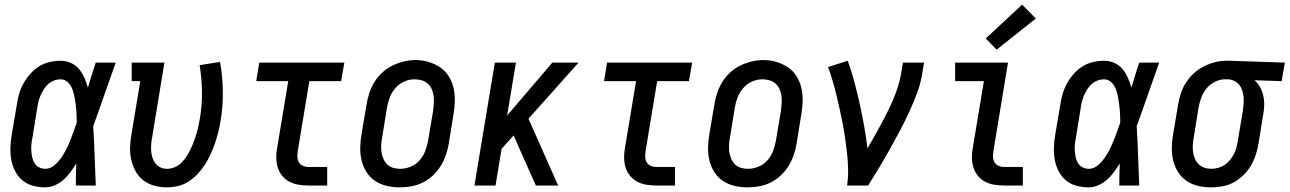

<svg xmlns="http://www.w3.org/2000/svg" viewBox="-20 -800 5561 828"><path d="M175 8Q148 8 122 1Q96 -6 76.5 -22.5Q57 -39 45 -62.5Q33 -86 28.5 -112Q24 -138 25 -165.5Q26 -193 31 -221L53 -351Q56 -374 63 -397Q70 -420 82 -441.5Q94 -463 111 -482Q128 -501 149 -514Q170 -527 194 -532.5Q218 -538 241 -538Q265 -538 286 -528.5Q307 -519 321 -502Q335 -485 344 -464.5Q353 -444 359 -422Q367 -449 375.5 -476Q384 -503 393 -530H479Q454 -461 430.5 -392.5Q407 -324 382 -256Q386 -192 388 -128Q390 -64 393 0H307Q307 -24 307.5 -47.5Q308 -71 309 -95Q297 -76 284 -58Q271 -40 254 -25Q237 -10 216.5 -1Q196 8 175 8ZM175 -72Q196 -72 213 -86Q230 -100 242.5 -117.5Q255 -135 264.5 -154Q274 -173 282 -192.5Q290 -212 297 -231.5Q304 -251 311 -271Q311 -285 310.5 -298.5Q310 -312 309 -326Q308 -340 306 -353.5Q304 -367 301.5 -380.5Q299 -394 295 -407Q291 -420 284.5 -431Q278 -442 266.5 -450Q255 -458 241 -458Q227 -458 213.5 -453Q200 -448 189 -438.5Q178 -429 170 -416.5Q162 -404 156 -391Q150 -378 146.5 -364.5Q143 -351 141 -337L120 -207Q117 -193 115.5 -178.5Q114 -164 115 -149.5Q116 -135 119 -121.5Q122 -108 129 -96.5Q136 -85 148.5 -78.5Q161 -72 175 -72Z M698 8Q671 8 644.5 0.5Q618 -7 597.5 -23Q577 -39 564.5 -62Q552 -85 546 -111Q540 -137 541 -165Q542 -193 547 -221L585 -450H548V-530H689L636 -207Q633 -193 632 -177.5Q631 -162 632 -148Q633 -134 637.5 -120Q642 -106 650.5 -95Q659 -84 672 -78Q685 -72 700 -72Q717 -72 733.5 -79Q750 -86 763 -99Q776 -112 785.5 -127Q795 -142 802.5 -158Q810 -174 816 -190Q822 -206 827 -222.5Q832 -239 835.5 -255.5Q839 -272 842 -289Q852 -348 851 -405Q850 -462 841 -519L929 -533Q940 -470 941 -406Q942 -342 931 -277Q927 -253 921 -229Q915 -205 907 -182Q899 -159 888.5 -135.5Q878 -112 864 -90.5Q850 -69 832.5 -50Q815 -31 793 -17Q771 -3 746.5 2.5Q722 8 698 8Z M1310 0Q1288 0 1267 -3.5Q1246 -7 1228 -16.5Q1210 -26 1197 -42Q1184 -58 1178 -77.5Q1172 -97 1171.5 -118.5Q1171 -140 1175 -161L1223 -450H1085L1098 -530H1465L1451 -450H1314L1264 -148Q1262 -136 1262.5 -123Q1263 -110 1269 -100Q1275 -90 1286 -85Q1297 -80 1310 -80H1391V0Z M1703 8Q1675 8 1647.5 1.5Q1620 -5 1597.5 -20Q1575 -35 1560.5 -58Q1546 -81 1539.5 -107.5Q1533 -134 1533.5 -163Q1534 -192 1539 -221L1561 -351Q1565 -375 1573 -399.5Q1581 -424 1595 -446.5Q1609 -469 1629 -487.5Q1649 -506 1673 -517.5Q1697 -529 1722 -535Q1747 -541 1772 -541Q1801 -541 1828 -533Q1855 -525 1877.5 -510Q1900 -495 1914.5 -472Q1929 -449 1935.5 -422.5Q1942 -396 1941.5 -367Q1941 -338 1936 -309L1915 -179Q1911 -155 1902.5 -130.5Q1894 -106 1880 -83.5Q1866 -61 1846 -42.5Q1826 -24 1802.5 -12.5Q1779 -1 1753.5 3.5Q1728 8 1703 8ZM1705 -72Q1728 -72 1750.5 -81Q1773 -90 1789 -108Q1805 -126 1813.5 -148Q1822 -170 1826 -193L1848 -323Q1850 -338 1851 -354.5Q1852 -371 1850 -386Q1848 -401 1842 -415Q1836 -429 1825 -439Q1814 -449 1799 -453.5Q1784 -458 1768 -458Q1745 -458 1723.5 -448.5Q1702 -439 1686 -421Q1670 -403 1661.5 -381.5Q1653 -360 1649 -337L1628 -207Q1625 -192 1624 -176Q1623 -160 1625 -145Q1627 -130 1633 -116Q1639 -102 1649.5 -91.5Q1660 -81 1674.5 -76.5Q1689 -72 1705 -72Z M2026 0 2114 -530H2205L2167 -302L2362 -530H2475L2259 -288L2387 0H2291L2232 -132L2195 -216L2143 -158L2117 0Z M2810 0Q2788 0 2767 -3.5Q2746 -7 2728 -16.5Q2710 -26 2697 -42Q2684 -58 2678 -77.5Q2672 -97 2671.5 -118.5Q2671 -140 2675 -161L2723 -450H2585L2598 -530H2965L2951 -450H2814L2764 -148Q2762 -136 2762.5 -123Q2763 -110 2769 -100Q2775 -90 2786 -85Q2797 -80 2810 -80H2891V0Z M3203 8Q3175 8 3147.5 1.5Q3120 -5 3097.5 -20Q3075 -35 3060.5 -58Q3046 -81 3039.5 -107.5Q3033 -134 3033.5 -163Q3034 -192 3039 -221L3061 -351Q3065 -375 3073 -399.5Q3081 -424 3095 -446.5Q3109 -469 3129 -487.5Q3149 -506 3173 -517.5Q3197 -529 3222 -535Q3247 -541 3272 -541Q3301 -541 3328 -533Q3355 -525 3377.5 -510Q3400 -495 3414.5 -472Q3429 -449 3435.5 -422.5Q3442 -396 3441.5 -367Q3441 -338 3436 -309L3415 -179Q3411 -155 3402.5 -130.5Q3394 -106 3380 -83.5Q3366 -61 3346 -42.5Q3326 -24 3302.5 -12.5Q3279 -1 3253.5 3.5Q3228 8 3203 8ZM3205 -72Q3228 -72 3250.5 -81Q3273 -90 3289 -108Q3305 -126 3313.5 -148Q3322 -170 3326 -193L3348 -323Q3350 -338 3351 -354.5Q3352 -371 3350 -386Q3348 -401 3342 -415Q3336 -429 3325 -439Q3314 -449 3299 -453.5Q3284 -458 3268 -458Q3245 -458 3223.5 -448.5Q3202 -439 3186 -421Q3170 -403 3161.5 -381.5Q3153 -360 3149 -337L3128 -207Q3125 -192 3124 -176Q3123 -160 3125 -145Q3127 -130 3133 -116Q3139 -102 3149.5 -91.5Q3160 -81 3174.5 -76.5Q3189 -72 3205 -72Z M3633 0Q3638 -33 3637.5 -66.5Q3637 -100 3633.5 -133Q3630 -166 3625.5 -198Q3621 -230 3615 -262Q3609 -294 3602 -325.5Q3595 -357 3587.5 -388.5Q3580 -420 3571 -450.5Q3562 -481 3551 -511L3636 -538Q3652 -493 3664.5 -446.5Q3677 -400 3687.5 -352.5Q3698 -305 3706.5 -257Q3715 -209 3721 -160Q3736 -186 3750.5 -211.5Q3765 -237 3779 -263Q3793 -289 3806 -315Q3819 -341 3830.5 -368Q3842 -395 3851 -422Q3860 -449 3865 -477L3874 -530H3965L3956 -477Q3949 -435 3933 -393.5Q3917 -352 3898.5 -312Q3880 -272 3859 -232.5Q3838 -193 3816 -154Q3794 -115 3771 -76.5Q3748 -38 3724 0Z M4310 0Q4288 0 4267 -3.5Q4246 -7 4228 -16.5Q4210 -26 4197 -42Q4184 -58 4178 -77.5Q4172 -97 4171.5 -118.5Q4171 -140 4175 -161L4223 -450H4099V-530H4327L4264 -148Q4262 -136 4262.5 -123Q4263 -110 4269 -100Q4275 -90 4286 -85Q4297 -80 4310 -80H4391V0ZM4278 -586 4231 -634 4388 -780 4447 -720Z M4675 8Q4648 8 4622 1Q4596 -6 4576.5 -22.5Q4557 -39 4545 -62.5Q4533 -86 4528.5 -112Q4524 -138 4525 -165.5Q4526 -193 4531 -221L4553 -351Q4556 -374 4563 -397Q4570 -420 4582 -441.5Q4594 -463 4611 -482Q4628 -501 4649 -514Q4670 -527 4694 -532.5Q4718 -538 4741 -538Q4765 -538 4786 -528.5Q4807 -519 4821 -502Q4835 -485 4844 -464.5Q4853 -444 4859 -422Q4867 -449 4875.5 -476Q4884 -503 4893 -530H4979Q4954 -461 4930.5 -392.5Q4907 -324 4882 -256Q4886 -192 4888 -128Q4890 -64 4893 0H4807Q4807 -24 4807.5 -47.5Q4808 -71 4809 -95Q4797 -76 4784 -58Q4771 -40 4754 -25Q4737 -10 4716.5 -1Q4696 8 4675 8ZM4675 -72Q4696 -72 4713 -86Q4730 -100 4742.5 -117.5Q4755 -135 4764.5 -154Q4774 -173 4782 -192.5Q4790 -212 4797 -231.5Q4804 -251 4811 -271Q4811 -285 4810.5 -298.5Q4810 -312 4809 -326Q4808 -340 4806 -353.5Q4804 -367 4801.5 -380.5Q4799 -394 4795 -407Q4791 -420 4784.5 -431Q4778 -442 4766.5 -450Q4755 -458 4741 -458Q4727 -458 4713.5 -453Q4700 -448 4689 -438.5Q4678 -429 4670 -416.5Q4662 -404 4656 -391Q4650 -378 4646.5 -364.5Q4643 -351 4641 -337L4620 -207Q4617 -193 4615.5 -178.5Q4614 -164 4615 -149.5Q4616 -135 4619 -121.5Q4622 -108 4629 -96.5Q4636 -85 4648.5 -78.5Q4661 -72 4675 -72Z M5202 8Q5174 8 5146.5 1.5Q5119 -5 5097 -20Q5075 -35 5060.5 -58Q5046 -81 5039.5 -107.5Q5033 -134 5033.5 -163Q5034 -192 5039 -221L5061 -351Q5065 -375 5073 -399Q5081 -423 5095 -444.5Q5109 -466 5128.5 -484Q5148 -502 5171 -513.5Q5194 -525 5218.5 -531.5Q5243 -538 5268 -538Q5272 -538 5275.5 -538Q5279 -538 5283 -538L5521 -530L5507 -450L5390 -454Q5404 -442 5413.5 -425Q5423 -408 5427.5 -389.5Q5432 -371 5432 -350.5Q5432 -330 5428 -309L5407 -179Q5403 -155 5395 -131Q5387 -107 5374 -85Q5361 -63 5341.5 -44Q5322 -25 5299.5 -13Q5277 -1 5252 3.5Q5227 8 5202 8ZM5204 -72Q5218 -72 5233 -76Q5248 -80 5261 -88.5Q5274 -97 5284 -109.5Q5294 -122 5301 -135.5Q5308 -149 5312 -163.5Q5316 -178 5318 -193L5340 -323Q5342 -337 5343 -352Q5344 -367 5343 -381Q5342 -395 5337.5 -409Q5333 -423 5325 -433.5Q5317 -444 5304 -450.5Q5291 -457 5276 -458H5270Q5268 -458 5266 -458Q5264 -458 5263 -458Q5241 -458 5220 -447.5Q5199 -437 5184 -419.5Q5169 -402 5161 -380.5Q5153 -359 5149 -337L5128 -207Q5125 -192 5124 -176Q5123 -160 5125 -145Q5127 -130 5133 -116Q5139 -102 5149 -92Q5159 -82 5173.5 -77Q5188 -72 5204 -72Z"/></svg>

Font: Iosevka Slab Medium
Style: Italic
Weight: 500
Italic angle: -9°
Monospace: yes
Designer: Belleve Invis
Foundry: Belleve Invis
Version: Version 11.1.0; ttfautohint (v1.8.3)